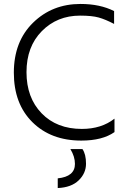

<svg xmlns="http://www.w3.org/2000/svg" viewBox="-20 -703 639 971"><path d="M397 51Q415 77 415 125Q415 173 378 209Q341 245 272 248V199Q359 190 359 126Q359 89 336 51ZM391 8Q238 8 144 -85Q50 -178 50 -335.5Q50 -493 147 -588Q244 -683 387 -683Q486 -683 557 -647V-582Q513 -605 479 -614.5Q445 -624 385 -624Q269 -624 191.5 -545.5Q114 -467 114 -338Q114 -209 190.5 -130Q267 -51 394 -51Q493 -51 559 -103V-35Q498 8 391 8Z"/></svg>

Font: Hind Mysuru Light
Style: Regular
Weight: 300
Designer: Manushi Parikh, Hitesh Malaviya
Foundry: Indian Type Foundry
Version: Version 0.703;PS 1.0;hotconv 1.0.86;makeotf.lib2.5.63406